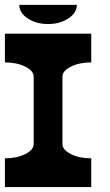

<svg xmlns="http://www.w3.org/2000/svg" viewBox="-20 -762 450 782"><path d="M117.2 -175.8V-449.2Q117.2 -473.6 82.8 -490.7Q48.3 -507.8 0 -507.8V-625H351.6V-507.8Q303.2 -507.8 269 -490.7Q234.4 -473.6 234.4 -449.7V-175.8Q234.4 -151.4 269 -134.3Q303.2 -117.2 351.6 -117.2V0H0V-117.2Q48.3 -117.2 82.8 -134.3Q117.2 -151.4 117.2 -175.8ZM293 -742.2Q293 -710 258.5 -687Q224.1 -664.1 175.8 -664.1Q127.4 -664.1 93 -687Q58.6 -710 58.6 -742.2Z"/></svg>

Font: Leporid
Style: Regular
Weight: 400
Designer: GGBotNet
Foundry: GGBotNet
Version: 1.00